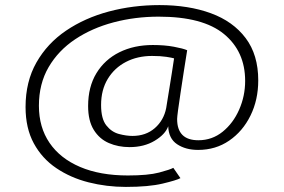

<svg xmlns="http://www.w3.org/2000/svg" viewBox="-20 -726 1115 755"><path d="M475 9Q399 9 328.2 -9Q257.5 -27 201.5 -64.8Q145.5 -102.5 113 -162.2Q80.5 -222 80.5 -305Q80.5 -405 123.2 -480.2Q166 -555.5 239.8 -605.5Q313.5 -655.5 408.2 -680.8Q503 -706 607 -706Q721.5 -706 809 -674Q896.5 -642 946 -576.2Q995.5 -510.5 995.5 -410Q995.5 -333.5 965 -271.5Q934.5 -209.5 881.2 -173Q828 -136.5 759 -136.5Q710 -136.5 676.5 -158.8Q643 -181 641.5 -229.5Q630 -197.5 588.2 -172.5Q546.5 -147.5 489.5 -147.5Q445 -147.5 408 -163.5Q371 -179.5 348.8 -215.2Q326.5 -251 326.5 -309Q326.5 -384.5 359.2 -438.2Q392 -492 449.5 -520.5Q507 -549 581 -549Q627.5 -549 663.8 -542.2Q700 -535.5 716 -528.5Q709.5 -489 702.8 -445Q696 -401 690 -361Q684 -321 680.2 -293.2Q676.5 -265.5 676.5 -258Q676.5 -174.5 760 -174.5Q814 -174.5 855.5 -208Q897 -241.5 920.5 -295Q944 -348.5 944 -408Q944 -523.5 861 -592Q778 -660.5 604 -660.5Q511 -660.5 426.2 -638Q341.5 -615.5 275.5 -571.5Q209.5 -527.5 171.2 -462Q133 -396.5 133 -310Q133 -225.5 174.8 -164.2Q216.5 -103 295 -69.5Q373.5 -36 483 -36Q562.5 -36 605.8 -47.5Q649 -59 661.5 -66L689.5 -25.5Q674 -17 619.2 -4Q564.5 9 475 9ZM501 -191.5Q553.5 -191.5 588.8 -222.2Q624 -253 633.5 -301Q634 -306 637.8 -327.8Q641.5 -349.5 646.2 -379.5Q651 -409.5 656 -440.8Q661 -472 664.5 -496.5Q656.5 -499 634 -502.5Q611.5 -506 578 -506Q520.5 -506 475.2 -482.5Q430 -459 403.8 -415.8Q377.5 -372.5 377.5 -313Q377.5 -259 398 -233Q418.5 -207 447.5 -199.2Q476.5 -191.5 501 -191.5Z"/></svg>

Font: Trispace SemiExpanded ExtraLight
Style: Regular
Weight: 200
Width: 6
Designer: Tyler Finck
Foundry: Etcetera Type Company
Version: Version 1.210; ttfautohint (v1.8.3)